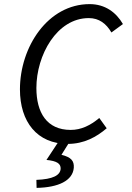

<svg xmlns="http://www.w3.org/2000/svg" viewBox="-20 -688 640 934"><path d="M310 12C389 12 450 -22 499 -64L463 -114C420 -78 375 -56 324 -56C207 -56 157 -141 157 -260C157 -419 256 -600 412 -600C462 -600 497 -573 522 -530L578 -571C545 -628 491 -668 416 -668C213 -668 77 -460 77 -253C77 -96 160 12 310 12ZM158 226C264 224 334 191 339 128C341 95 327 77 279 65L324 -7H270L206 90C257 95 276 108 275 133C273 165 237 184 157 187L158 226Z"/></svg>

Font: Source Code Variable
Style: Italic
Weight: 400
Italic angle: -11°
Monospace: yes
Designer: Paul D. Hunt, Teo Tuominen
Foundry: Adobe Systems Incorporated
Version: Version 1.005;PS 1.0;hotconv 16.6.54;makeotf.lib2.5.65590